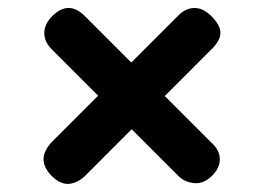

<svg xmlns="http://www.w3.org/2000/svg" viewBox="-20 -579 650 476"><path d="M108.5 -142.5Q66.5 -184.5 110.5 -229L422 -540.5Q440.5 -559 462 -559.2Q483.5 -559.5 504.5 -538.5Q526 -517 526.5 -498.2Q527 -479.5 505 -457.5L193 -145Q173 -125 151.2 -123.2Q129.5 -121.5 108.5 -142.5ZM505.5 -143Q485.5 -123 461.8 -125Q438 -127 422 -143L108.5 -456.5Q89.5 -475.5 89.8 -497.5Q90 -519.5 109.5 -539Q150 -579.5 190.5 -539L507.5 -222Q525.5 -204 525 -183Q524.5 -162 505.5 -143Z"/></svg>

Font: Fraunces SuperSoft
Style: Regular
Weight: 900
Version: Version 1.000;[b76b70a41]